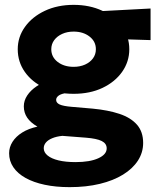

<svg xmlns="http://www.w3.org/2000/svg" viewBox="-20 -545 652 790"><path d="M266.5 225Q209.5 225 163.8 215.2Q118 205.5 85.2 187.2Q52.5 169 35 143.2Q17.5 117.5 17.5 85.5Q17.5 60.5 31.5 38.5Q45.5 16.5 71.5 0.2Q97.5 -16 134 -24Q105.5 -40.5 91.8 -61Q78 -81.5 78 -107.5Q78 -131 92 -152.2Q106 -173.5 131 -190.2Q156 -207 189.5 -216.8Q223 -226.5 262.5 -226L292 -164.5Q264 -164.5 246 -161Q228 -157.5 219.5 -150.2Q211 -143 211 -134Q211 -122 225.2 -115.2Q239.5 -108.5 274.5 -105.5L361.5 -98Q425 -92 471.5 -76.5Q518 -61 543.5 -32Q569 -3 569 43Q569 82.5 547.5 115.8Q526 149 486.2 173.5Q446.5 198 390.8 211.5Q335 225 266.5 225ZM290.5 122Q350 122 384.5 106.2Q419 90.5 419 65.5Q419 45.5 398.5 35.2Q378 25 333.5 21.5L236.5 14Q212 16.5 194.8 23.8Q177.5 31 168.8 41.5Q160 52 160 65Q160 82 176 95Q192 108 221.2 115Q250.5 122 290.5 122ZM283 -159Q215 -159 163.2 -183.2Q111.5 -207.5 82.2 -249Q53 -290.5 53 -342.5Q53 -393 82.8 -434.5Q112.5 -476 164.5 -500.5Q216.5 -525 283 -525Q349 -525 400.8 -500.8Q452.5 -476.5 482.2 -435.2Q512 -394 512 -342.5Q512 -291.5 482.8 -249.8Q453.5 -208 402 -183.5Q350.5 -159 283 -159ZM283 -270Q309 -270 329.8 -279.2Q350.5 -288.5 362.5 -304.8Q374.5 -321 374.5 -342.5Q374.5 -374.5 348.2 -394.8Q322 -415 283 -415Q256.5 -415 235.8 -405.5Q215 -396 203 -379.8Q191 -363.5 191 -342.5Q191 -310.5 217.2 -290.2Q243.5 -270 283 -270ZM359.5 -387.5 297.5 -494 599.5 -510V-380Z"/></svg>

Font: Geologica Roman
Style: Bold
Weight: 700
Designer: Sindre Bremnes, Frode Helland
Foundry: Monokrom Skriftforlag AS
Version: Version 1.010;gftools[0.9.28]